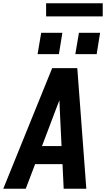

<svg xmlns="http://www.w3.org/2000/svg" viewBox="-29 -1150 649 1170"><path d="M-9 0 289 -735H442L497 0H359L352 -150H185L128 0ZM227 -260H346L335 -490Q335 -502 334 -514.5Q333 -527 333 -539Q328 -527 323.5 -514.5Q319 -502 314 -490ZM430 -820 452 -950H581L560 -820ZM200 -820 222 -950H351L330 -820ZM597 -1050H252V-1130H597Z"/></svg>

Font: Iosevka SS04 XBd Ex Obl
Style: Regular
Weight: 800
Width: 7
Italic angle: -9°
Monospace: yes
Designer: Belleve Invis
Foundry: Belleve Invis
Version: Version 19.0.0; ttfautohint (v1.8.4)